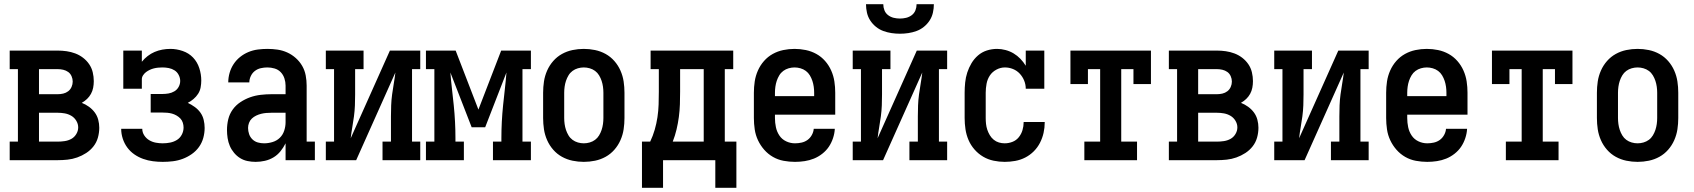

<svg xmlns="http://www.w3.org/2000/svg" viewBox="-20 -760 8040 911"><path d="M26 0V-88H65V-432H26V-520H254Q275 -520 296 -517Q317 -514 337 -506.5Q357 -499 374 -486Q391 -473 403 -455.5Q415 -438 420 -417Q425 -396 425 -375Q425 -359 422 -343.5Q419 -328 411.5 -314.5Q404 -301 393 -290.5Q382 -280 368 -272Q386 -265 402 -253.5Q418 -242 429.5 -226.5Q441 -211 446 -192Q451 -173 451 -154Q451 -130 444.5 -107Q438 -84 423.5 -65.5Q409 -47 389 -34Q369 -21 346.5 -13Q324 -5 300.5 -2.5Q277 0 254 0ZM165 -313H254Q267 -313 280 -316Q293 -319 303.5 -327Q314 -335 319.5 -347.5Q325 -360 325 -373Q325 -386 319.5 -398.5Q314 -411 303.5 -418.5Q293 -426 280 -429Q267 -432 254 -432H165ZM165 -88H254Q270 -88 287 -90.5Q304 -93 318.5 -101Q333 -109 342 -124Q351 -139 351 -155V-156Q351 -172 342 -187Q333 -202 318.5 -210.5Q304 -219 287.5 -222Q271 -225 254 -225H165Z M752 8Q729 8 705.5 5Q682 2 659.5 -6Q637 -14 617.5 -27.5Q598 -41 584 -60Q570 -79 562.5 -102Q555 -125 555 -149H655Q655 -132 664.5 -117.5Q674 -103 688.5 -94.5Q703 -86 719.5 -83Q736 -80 752 -80Q770 -80 787.5 -83.5Q805 -87 819.5 -96Q834 -105 842.5 -121Q851 -137 851 -155Q851 -166 847.5 -177.5Q844 -189 836 -197.5Q828 -206 817.5 -212Q807 -218 796 -221Q785 -224 773.5 -225Q762 -226 750 -226H695V-314H750Q765 -314 779.5 -316.5Q794 -319 807 -326.5Q820 -334 827.5 -347.5Q835 -361 835 -376Q835 -390 828 -404Q821 -418 808.5 -426Q796 -434 781 -437Q766 -440 751 -440Q741 -440 730.5 -439Q720 -438 710 -435.5Q700 -433 690.5 -428.5Q681 -424 673 -418Q665 -412 659 -403Q653 -394 653 -384V-339H565V-520H653V-467Q665 -482 680.5 -494Q696 -506 713.5 -513.5Q731 -521 750 -524.5Q769 -528 789 -528Q818 -528 847 -518Q876 -508 896 -487Q916 -466 925.5 -437Q935 -408 935 -378Q935 -362 932 -345.5Q929 -329 920 -315Q911 -301 898 -290Q885 -279 871 -272Q888 -264 904 -252.5Q920 -241 931 -225.5Q942 -210 946.5 -191Q951 -172 951 -153Q951 -129 944.5 -105.5Q938 -82 924 -62.5Q910 -43 890 -29Q870 -15 847.5 -6.5Q825 2 801 5Q777 8 752 8Z M1193 8Q1173 8 1154 4Q1135 0 1119 -10Q1103 -20 1090.5 -35Q1078 -50 1070.5 -67.5Q1063 -85 1060 -104.5Q1057 -124 1057 -143Q1057 -169 1063 -194Q1069 -219 1084 -240Q1099 -261 1121 -275.5Q1143 -290 1167 -298.5Q1191 -307 1217 -310Q1243 -313 1268 -313H1335V-354Q1335 -371 1329.5 -388Q1324 -405 1312 -417.5Q1300 -430 1283 -435Q1266 -440 1249 -440Q1233 -440 1217.5 -436.5Q1202 -433 1189.5 -423.5Q1177 -414 1170 -399Q1163 -384 1163 -369H1063Q1063 -392 1069.5 -414.5Q1076 -437 1088.5 -456Q1101 -475 1119 -489.5Q1137 -504 1158.5 -513Q1180 -522 1203 -525Q1226 -528 1249 -528Q1273 -528 1297 -524.5Q1321 -521 1343 -511Q1365 -501 1383.5 -484.5Q1402 -468 1414 -447Q1426 -426 1430.5 -402Q1435 -378 1435 -354V-88H1474V0H1335V-80Q1325 -60 1311 -42.5Q1297 -25 1278 -13.5Q1259 -2 1237 3Q1215 8 1193 8ZM1233 -80Q1253 -80 1273 -86Q1293 -92 1307.5 -106Q1322 -120 1328.5 -140Q1335 -160 1335 -180V-225H1268Q1256 -225 1243.5 -224Q1231 -223 1219 -220Q1207 -217 1195.5 -211.5Q1184 -206 1175 -197.5Q1166 -189 1161.5 -177Q1157 -165 1157 -153Q1157 -138 1162 -123.5Q1167 -109 1178 -98.5Q1189 -88 1203.5 -84Q1218 -80 1233 -80Z M1526 0V-88H1565V-432H1526V-520H1705V-432H1665V-312Q1665 -286 1664 -260Q1663 -234 1659.5 -208Q1656 -182 1651.5 -156Q1647 -130 1644 -104L1830 -520H1974V-432H1935V-88H1974V0H1795V-88H1835V-208Q1835 -234 1836 -260Q1837 -286 1840.5 -312Q1844 -338 1848.5 -364Q1853 -390 1856 -416L1670 0Z M2001 0V-88H2041V-432H2001V-520H2142L2250 -240L2358 -520H2499V-432H2459V-88H2499V0H2319V-88H2359V-104Q2359 -143 2361 -182Q2363 -221 2367 -260Q2371 -299 2375.5 -338Q2380 -377 2383 -416L2282 -156H2218L2117 -416Q2120 -377 2124.5 -338Q2129 -299 2133 -260Q2137 -221 2139 -182Q2141 -143 2141 -104V-88H2181V0Z M2750 8Q2723 8 2696.5 2.5Q2670 -3 2646.5 -16Q2623 -29 2605 -49.5Q2587 -70 2576 -95Q2565 -120 2561 -146.5Q2557 -173 2557 -200V-320Q2557 -347 2561 -373.5Q2565 -400 2576 -425Q2587 -450 2605 -470.5Q2623 -491 2646.5 -504Q2670 -517 2696.5 -522.5Q2723 -528 2750 -528Q2777 -528 2803.5 -522.5Q2830 -517 2853.5 -504Q2877 -491 2895 -470.5Q2913 -450 2924 -425Q2935 -400 2939 -373.5Q2943 -347 2943 -320V-200Q2943 -173 2939 -146.5Q2935 -120 2924 -95Q2913 -70 2895 -49.5Q2877 -29 2853.5 -16Q2830 -3 2803.5 2.5Q2777 8 2750 8ZM2750 -80Q2764 -80 2778 -84Q2792 -88 2803.5 -96.5Q2815 -105 2822.5 -117.5Q2830 -130 2834.5 -143.5Q2839 -157 2841 -171.5Q2843 -186 2843 -200V-320Q2843 -334 2841 -348.5Q2839 -363 2834.5 -376.5Q2830 -390 2822.5 -402.5Q2815 -415 2803.5 -423.5Q2792 -432 2778 -436Q2764 -440 2750 -440Q2736 -440 2722 -436Q2708 -432 2696.5 -423.5Q2685 -415 2677.5 -402.5Q2670 -390 2665.5 -376.5Q2661 -363 2659 -348.5Q2657 -334 2657 -320V-200Q2657 -186 2659 -171.5Q2661 -157 2665.5 -143.5Q2670 -130 2677.5 -117.5Q2685 -105 2696.5 -96.5Q2708 -88 2722 -84Q2736 -80 2750 -80Z M3374 131V0H3126V131H3026V-88H3065Q3078 -115 3086.5 -144.5Q3095 -174 3099.5 -204Q3104 -234 3105 -264.5Q3106 -295 3106 -325V-432H3067V-520H3459V-432H3419V-88H3474V131ZM3319 -88V-432H3207V-325Q3207 -295 3206 -265Q3205 -235 3201 -205Q3197 -175 3190 -145.5Q3183 -116 3172 -88Z M3752 8Q3725 8 3698 3Q3671 -2 3647.5 -15.5Q3624 -29 3606 -49.5Q3588 -70 3576.5 -94.5Q3565 -119 3561 -146Q3557 -173 3557 -200V-320Q3557 -347 3561 -373.5Q3565 -400 3576 -425Q3587 -450 3605 -470.5Q3623 -491 3646.5 -504Q3670 -517 3696.5 -522.5Q3723 -528 3750 -528Q3777 -528 3803.5 -522.5Q3830 -517 3853.5 -504Q3877 -491 3895 -470.5Q3913 -450 3924 -425Q3935 -400 3939 -373.5Q3943 -347 3943 -320V-216H3657V-200Q3657 -178 3661.5 -156.5Q3666 -135 3678 -117Q3690 -99 3710 -89.5Q3730 -80 3752 -80Q3768 -80 3783.5 -83.5Q3799 -87 3811.5 -96Q3824 -105 3832 -119.5Q3840 -134 3841 -149H3941Q3940 -127 3932.5 -104.5Q3925 -82 3912.5 -63.5Q3900 -45 3881.5 -30.5Q3863 -16 3842 -7.5Q3821 1 3798 4.5Q3775 8 3752 8ZM3843 -304V-320Q3843 -334 3841 -348.5Q3839 -363 3834.5 -376.5Q3830 -390 3822.5 -402.5Q3815 -415 3803.5 -423.5Q3792 -432 3778 -436Q3764 -440 3750 -440Q3736 -440 3722 -436Q3708 -432 3696.5 -423.5Q3685 -415 3677.5 -402.5Q3670 -390 3665.5 -376.5Q3661 -363 3659 -348.5Q3657 -334 3657 -320V-304Z M4026 0V-88H4065V-432H4026V-520H4205V-432H4165V-312Q4165 -286 4164 -260Q4163 -234 4159.5 -208Q4156 -182 4151.5 -156Q4147 -130 4144 -104L4330 -520H4474V-432H4435V-88H4474V0H4295V-88H4335V-208Q4335 -234 4336 -260Q4337 -286 4340.5 -312Q4344 -338 4348.5 -364Q4353 -390 4356 -416L4170 0ZM4250 -600Q4230 -600 4210 -603Q4190 -606 4171 -613Q4152 -620 4136 -633Q4120 -646 4109 -663Q4098 -680 4093.5 -700Q4089 -720 4089 -740H4171Q4171 -725 4176.5 -711Q4182 -697 4194 -688Q4206 -679 4220.5 -675.5Q4235 -672 4250 -672Q4265 -672 4279.5 -675.5Q4294 -679 4306 -688Q4318 -697 4323.5 -711Q4329 -725 4329 -740H4411Q4411 -720 4406.5 -700Q4402 -680 4391 -663Q4380 -646 4364 -633Q4348 -620 4329 -613Q4310 -606 4290 -603Q4270 -600 4250 -600Z M4747 8Q4721 8 4694.5 2.5Q4668 -3 4645 -16.5Q4622 -30 4604 -50.5Q4586 -71 4575.5 -95.5Q4565 -120 4561 -146.5Q4557 -173 4557 -200V-320Q4557 -344 4559.5 -368.5Q4562 -393 4569.5 -416Q4577 -439 4589.5 -460Q4602 -481 4620.5 -497Q4639 -513 4662.5 -520.5Q4686 -528 4711 -528Q4731 -528 4751.5 -522.5Q4772 -517 4789.5 -506.5Q4807 -496 4821.5 -481Q4836 -466 4847 -448V-520H4935V-339H4847Q4847 -359 4839.5 -377.5Q4832 -396 4818.5 -410.5Q4805 -425 4786.5 -432.5Q4768 -440 4748 -440Q4727 -440 4707.5 -429.5Q4688 -419 4676.5 -401.5Q4665 -384 4661 -362.5Q4657 -341 4657 -320V-200Q4657 -186 4658.5 -172Q4660 -158 4664.5 -144.5Q4669 -131 4676.5 -118.5Q4684 -106 4695 -97Q4706 -88 4719.5 -84Q4733 -80 4747 -80Q4766 -80 4784 -87Q4802 -94 4814 -109Q4826 -124 4831.5 -142.5Q4837 -161 4837 -180V-181H4937V-179Q4937 -154 4931.5 -129.5Q4926 -105 4914.5 -82.5Q4903 -60 4885 -42Q4867 -24 4844.5 -12.5Q4822 -1 4797 3.5Q4772 8 4747 8Z M5125 0V-88H5200V-432H5142V-361H5059V-520H5441V-361H5358V-432H5300V-88H5375V0Z M5526 0V-88H5565V-432H5526V-520H5754Q5775 -520 5796 -517Q5817 -514 5837 -506.5Q5857 -499 5874 -486Q5891 -473 5903 -455.5Q5915 -438 5920 -417Q5925 -396 5925 -375Q5925 -359 5922 -343.5Q5919 -328 5911.5 -314.5Q5904 -301 5893 -290.5Q5882 -280 5868 -272Q5886 -265 5902 -253.5Q5918 -242 5929.5 -226.5Q5941 -211 5946 -192Q5951 -173 5951 -154Q5951 -130 5944.5 -107Q5938 -84 5923.5 -65.5Q5909 -47 5889 -34Q5869 -21 5846.5 -13Q5824 -5 5800.5 -2.5Q5777 0 5754 0ZM5665 -313H5754Q5767 -313 5780 -316Q5793 -319 5803.5 -327Q5814 -335 5819.5 -347.5Q5825 -360 5825 -373Q5825 -386 5819.5 -398.5Q5814 -411 5803.5 -418.5Q5793 -426 5780 -429Q5767 -432 5754 -432H5665ZM5665 -88H5754Q5770 -88 5787 -90.5Q5804 -93 5818.5 -101Q5833 -109 5842 -124Q5851 -139 5851 -155V-156Q5851 -172 5842 -187Q5833 -202 5818.5 -210.5Q5804 -219 5787.5 -222Q5771 -225 5754 -225H5665Z M6026 0V-88H6065V-432H6026V-520H6205V-432H6165V-312Q6165 -286 6164 -260Q6163 -234 6159.5 -208Q6156 -182 6151.5 -156Q6147 -130 6144 -104L6330 -520H6474V-432H6435V-88H6474V0H6295V-88H6335V-208Q6335 -234 6336 -260Q6337 -286 6340.5 -312Q6344 -338 6348.5 -364Q6353 -390 6356 -416L6170 0Z M6752 8Q6725 8 6698 3Q6671 -2 6647.5 -15.5Q6624 -29 6606 -49.5Q6588 -70 6576.5 -94.5Q6565 -119 6561 -146Q6557 -173 6557 -200V-320Q6557 -347 6561 -373.5Q6565 -400 6576 -425Q6587 -450 6605 -470.5Q6623 -491 6646.5 -504Q6670 -517 6696.5 -522.5Q6723 -528 6750 -528Q6777 -528 6803.5 -522.5Q6830 -517 6853.5 -504Q6877 -491 6895 -470.5Q6913 -450 6924 -425Q6935 -400 6939 -373.5Q6943 -347 6943 -320V-216H6657V-200Q6657 -178 6661.5 -156.5Q6666 -135 6678 -117Q6690 -99 6710 -89.5Q6730 -80 6752 -80Q6768 -80 6783.5 -83.5Q6799 -87 6811.5 -96Q6824 -105 6832 -119.5Q6840 -134 6841 -149H6941Q6940 -127 6932.5 -104.5Q6925 -82 6912.5 -63.5Q6900 -45 6881.5 -30.5Q6863 -16 6842 -7.5Q6821 1 6798 4.5Q6775 8 6752 8ZM6843 -304V-320Q6843 -334 6841 -348.5Q6839 -363 6834.5 -376.5Q6830 -390 6822.5 -402.5Q6815 -415 6803.5 -423.5Q6792 -432 6778 -436Q6764 -440 6750 -440Q6736 -440 6722 -436Q6708 -432 6696.5 -423.5Q6685 -415 6677.5 -402.5Q6670 -390 6665.5 -376.5Q6661 -363 6659 -348.5Q6657 -334 6657 -320V-304Z M7125 0V-88H7200V-432H7142V-361H7059V-520H7441V-361H7358V-432H7300V-88H7375V0Z M7750 8Q7723 8 7696.5 2.5Q7670 -3 7646.5 -16Q7623 -29 7605 -49.5Q7587 -70 7576 -95Q7565 -120 7561 -146.5Q7557 -173 7557 -200V-320Q7557 -347 7561 -373.5Q7565 -400 7576 -425Q7587 -450 7605 -470.5Q7623 -491 7646.5 -504Q7670 -517 7696.5 -522.5Q7723 -528 7750 -528Q7777 -528 7803.5 -522.5Q7830 -517 7853.5 -504Q7877 -491 7895 -470.5Q7913 -450 7924 -425Q7935 -400 7939 -373.5Q7943 -347 7943 -320V-200Q7943 -173 7939 -146.5Q7935 -120 7924 -95Q7913 -70 7895 -49.5Q7877 -29 7853.5 -16Q7830 -3 7803.5 2.5Q7777 8 7750 8ZM7750 -80Q7764 -80 7778 -84Q7792 -88 7803.5 -96.5Q7815 -105 7822.5 -117.5Q7830 -130 7834.5 -143.5Q7839 -157 7841 -171.5Q7843 -186 7843 -200V-320Q7843 -334 7841 -348.5Q7839 -363 7834.5 -376.5Q7830 -390 7822.5 -402.5Q7815 -415 7803.5 -423.5Q7792 -432 7778 -436Q7764 -440 7750 -440Q7736 -440 7722 -436Q7708 -432 7696.5 -423.5Q7685 -415 7677.5 -402.5Q7670 -390 7665.5 -376.5Q7661 -363 7659 -348.5Q7657 -334 7657 -320V-200Q7657 -186 7659 -171.5Q7661 -157 7665.5 -143.5Q7670 -130 7677.5 -117.5Q7685 -105 7696.5 -96.5Q7708 -88 7722 -84Q7736 -80 7750 -80Z"/></svg>

Font: Iosevka Curly Slab Semibold
Style: Regular
Weight: 600
Monospace: yes
Designer: Belleve Invis
Foundry: Belleve Invis
Version: Version 22.1.2; ttfautohint (v1.8.4)